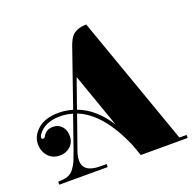

<svg xmlns="http://www.w3.org/2000/svg" viewBox="-203 -837 959 954"><g transform="rotate(-20 276.0 -360.0)"><path d="M77 -145 137 -317Q104 -327 72 -327Q-11 -327 -47 -275Q-53 -266 -53 -260Q-53 -251 -44 -251Q-41 -251 -39 -252.5Q-37 -254 -36 -255Q-35 -256 -32.5 -260Q-30 -264 -29 -266Q-12 -290 20 -290Q49 -290 66.5 -270Q84 -250 84 -219Q84 -186 61.5 -165Q39 -144 6 -144Q-33 -144 -56 -170Q-79 -196 -79 -234Q-79 -278 -40 -312Q-1 -346 71 -346Q108 -346 144 -335L246 -629Q260 -671 277 -687Q304 -711 350 -711L593 -25H631V-9H383L361 -70Q278 -263 156 -311L95 -138Q85 -111 85 -87Q85 -25 175 -25H208V-9H-48V-25Q-18 -25 2 -31.5Q22 -38 36 -57Q50 -76 57 -92.5Q64 -109 77 -145ZM162 -329Q252 -296 317 -195L216 -482Z"/></g></svg>

Font: Elsie Swash Caps Black
Style: Regular
Weight: 900
Designer: Alejandro Inler
Foundry: Alejandro Inler
Version: 1.001